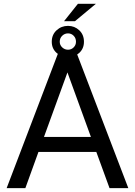

<svg xmlns="http://www.w3.org/2000/svg" viewBox="-20 -967 692 987"><path d="M543 0 475.1 -186H177.7L110.4 0H14.2L285.2 -710.9H367.7L639.6 0ZM206.1 -263.2H447.3L326.7 -594.7ZM309.1 -857.9 380.4 -947.3H472.7L365.2 -857.9ZM246.1 -752.4Q246.1 -788.6 270.8 -811.3Q295.4 -834 329.6 -834Q363.3 -834 387.5 -811.3Q411.6 -788.6 411.6 -752.4Q411.6 -717.3 387.5 -695.1Q363.3 -672.9 329.6 -672.9Q295.4 -672.9 270.8 -695.1Q246.1 -717.3 246.1 -752.4ZM287.1 -752.4Q287.1 -735.4 299.8 -723.4Q312.5 -711.4 329.6 -711.4Q346.7 -711.4 358.6 -723.4Q370.6 -735.4 370.6 -752.4Q370.6 -771 358.6 -783.2Q346.7 -795.4 329.6 -795.4Q312.5 -795.4 299.8 -783.2Q287.1 -771 287.1 -752.4Z"/></svg>

Font: Vazirmatn RD FD
Style: Regular
Weight: 400
Designer: Saber Rastikerdar
Foundry: Saber Rastikerdar
Version: Version 33.003